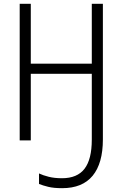

<svg xmlns="http://www.w3.org/2000/svg" viewBox="-20 -734 640 1004"><path d="M305 250Q261 250 232.5 243Q204 236 184 228V173Q205 183 235 190.5Q265 198 304 198Q384 198 422 148.5Q460 99 460 -4V-348H141V0H83V-714H141V-401H460V-714H518V-5Q518 120 464.5 185Q411 250 305 250Z"/></svg>

Font: Noto Sans Mono Light
Style: Regular
Weight: 300
Designer: Monotype Design Team
Foundry: Monotype Imaging Inc.
Version: Version 2.014; ttfautohint (v1.8.4.7-5d5b)